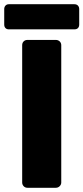

<svg xmlns="http://www.w3.org/2000/svg" viewBox="-35 -889 395 909"><path d="M95 0Q84 0 77 -7.5Q70 -15 70 -25V-675Q70 -686 77 -693Q84 -700 95 -700H229Q240 -700 247.5 -693Q255 -686 255 -675V-25Q255 -15 247.5 -7.5Q240 0 229 0ZM7 -750Q-3 -750 -9 -756Q-15 -762 -15 -773V-846Q-15 -856 -9 -862.5Q-3 -869 7 -869H317Q328 -869 334 -862.5Q340 -856 340 -846V-773Q340 -762 334 -756Q328 -750 317 -750Z"/></svg>

Font: Rubik
Style: Bold
Weight: 700
Designer: Hubert and Fischer
Foundry: Hubert and Fischer
Version: Version 2.300;gftools[0.9.30]